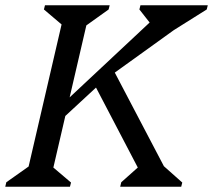

<svg xmlns="http://www.w3.org/2000/svg" viewBox="-45 -710 810 730"><path d="M-25 0 -21 -17 95 -99 55 -39 197 -651 221 -590 122 -674 126 -690H372L368 -674L252 -591L292 -651L150 -39L126 -100L225 -16L221 0ZM412 0 416 -17 508 -99 504 -25 307 -402 382 -452 606 -25 567 -88 648 -16 644 0ZM127 -253 562 -660 565 -572 485 -674 489 -690H745L741 -674L612 -593L682 -643L347 -402L186 -253Z"/></svg>

Font: Platypi Light Light
Style: Italic
Weight: 300
Italic angle: -13°
Version: Version 1.200